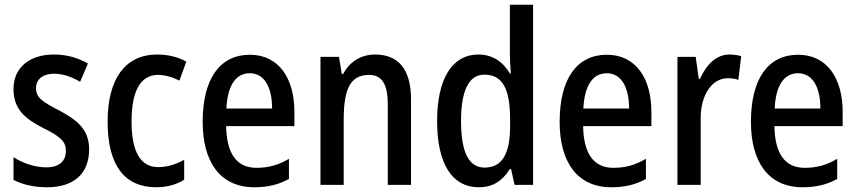

<svg xmlns="http://www.w3.org/2000/svg" viewBox="-20 -780 3616 810"><path d="M356 -150C356 -234 306 -273 230 -314C155 -352 132 -370 132 -408C132 -445 160 -469 208 -469C247 -469 284 -455 318 -435L351 -512C307 -537 261 -550 207 -550C105 -550 37 -495 37 -405C37 -320 84 -280 162 -240C238 -203 258 -181 258 -144C258 -100 230 -74 175 -74C126 -74 73 -93 37 -117V-21C74 -2 120 10 179 10C290 10 356 -46 356 -150Z M639 10C683 10 725 -1 757 -22V-106C723 -87 687 -75 647 -75C573 -75 535 -140 535 -267C535 -397 573 -464 647 -464C676 -464 707 -455 737 -440L766 -520C734 -538 693 -550 643 -550C508 -550 434 -447 434 -267C434 -80 507 10 639 10Z M1034 -549C908 -549 835 -448 835 -266C835 -99 907 10 1053 10C1110 10 1155 -1 1199 -25V-110C1153 -83 1112 -72 1062 -72C979 -72 936 -131 934 -248H1222V-308C1222 -450 1156 -549 1034 -549ZM1034 -471C1098 -471 1128 -407 1128 -322H935C940 -422 976 -471 1034 -471Z M1562 -550C1505 -550 1455 -521 1428 -468H1422L1410 -540H1332V0H1430V-274C1430 -405 1458 -464 1537 -464C1593 -464 1616 -422 1616 -339V0H1714V-360C1714 -489 1660 -550 1562 -550Z M1999 10C2061 10 2100 -18 2131 -67H2136L2151 0H2229V-760H2131V-552C2131 -530 2133 -499 2135 -470H2131C2102 -520 2057 -550 1998 -550C1889 -550 1824 -450 1824 -269C1824 -88 1888 10 1999 10ZM2024 -73C1957 -73 1925 -140 1925 -269C1925 -394 1956 -465 2023 -465C2102 -465 2132 -403 2132 -275V-249C2132 -130 2098 -73 2024 -73Z M2540 -549C2414 -549 2341 -448 2341 -266C2341 -99 2413 10 2559 10C2616 10 2661 -1 2705 -25V-110C2659 -83 2618 -72 2568 -72C2485 -72 2442 -131 2440 -248H2728V-308C2728 -450 2662 -549 2540 -549ZM2540 -471C2604 -471 2634 -407 2634 -322H2441C2446 -422 2482 -471 2540 -471Z M3057 -550C3001 -550 2959 -506 2933 -447H2928L2915 -540H2838V0H2936V-281C2936 -382 2985 -450 3050 -450C3066 -450 3082 -448 3095 -443L3107 -543C3091 -548 3073 -550 3057 -550Z M3347 -549C3221 -549 3148 -448 3148 -266C3148 -99 3220 10 3366 10C3423 10 3468 -1 3512 -25V-110C3466 -83 3425 -72 3375 -72C3292 -72 3249 -131 3247 -248H3535V-308C3535 -450 3469 -549 3347 -549ZM3347 -471C3411 -471 3441 -407 3441 -322H3248C3253 -422 3289 -471 3347 -471Z"/></svg>

Font: Noto Sans Thai Cond Med
Style: Regular
Weight: 500
Width: 3
Designer: Monotype Design Team
Foundry: Monotype Imaging Inc.
Version: Version 2.002